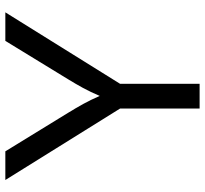

<svg xmlns="http://www.w3.org/2000/svg" viewBox="-44 -724 768 719"><g transform="rotate(-90 339.5 -364.0)"><path d="M293 0H385.7V-297.9L653.3 -727.5H546.4L402.8 -492.7C379.4 -454.1 359.9 -420.9 340.3 -374C320.8 -419.4 301.3 -452.6 276.9 -492.7L132.8 -727.5H25.4L293 -297.9Z"/></g></svg>

Font: Raveo
Style: Regular
Weight: 400
Designer: Jakub Foglar, Rasmus Andersson (Inter)
Foundry: Jakubfoglar.com
Version: Version 1.100;Glyphs 3.2.3 (3260)